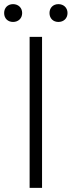

<svg xmlns="http://www.w3.org/2000/svg" viewBox="-37 -907 346 927"><path d="M106 0H166V-729H106ZM26 -801C51 -801 70 -818 70 -844C70 -870 51 -887 26 -887C1 -887 -17 -870 -17 -844C-17 -818 1 -801 26 -801ZM245 -801C270 -801 289 -818 289 -844C289 -870 270 -887 245 -887C220 -887 202 -870 202 -844C202 -818 220 -801 245 -801Z"/></svg>

Font: Source Han Sans SC Light
Style: Regular
Weight: 300
Designer: Ryoko NISHIZUKA (kana & ideographs); Paul D. Hunt (Latin, Greek & Cyrillic); Wenlong ZHANG (bopomofo); Sandoll Communica
Foundry: Adobe Systems Incorporated
Version: Version 1.004;PS 1.004;hotconv 1.0.82;makeotf.lib2.5.63406